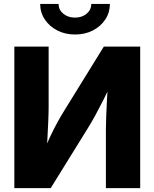

<svg xmlns="http://www.w3.org/2000/svg" viewBox="-20 -967 794 987"><path d="M700.7 0H524.4V-302.2Q524.4 -327.1 525.9 -367.2Q527.3 -407.2 530 -456.3Q532.7 -505.4 536.1 -557.6L560.5 -552.7Q533.7 -497.6 511.7 -453.9Q489.7 -410.2 469.7 -373.5Q449.7 -336.9 427.7 -301.8L240.7 0H53.7V-727.5H230V-416Q230 -386.2 228 -341.1Q226.1 -295.9 223.4 -247.8Q220.7 -199.7 218.3 -161.1L200.7 -176.8Q218.8 -223.6 237.5 -263.7Q256.3 -303.7 274.7 -337.2Q293 -370.6 310.1 -397.9L513.7 -727.5H700.7ZM365.7 -789.6Q314.9 -789.6 274.4 -810.5Q233.9 -831.5 210.2 -867.2Q186.5 -902.8 186.5 -946.8H281.2Q281.2 -916.5 305.4 -896.5Q329.6 -876.5 365.7 -876.5Q401.4 -876.5 425.3 -896.5Q449.2 -916.5 449.2 -946.8H544.9Q544.9 -902.8 521.5 -867.2Q498 -831.5 457.5 -810.5Q417 -789.6 365.7 -789.6Z"/></svg>

Font: Inter 20pt ExtraBold
Style: Regular
Weight: 800
Version: Version 4.001;git-66647c0bb